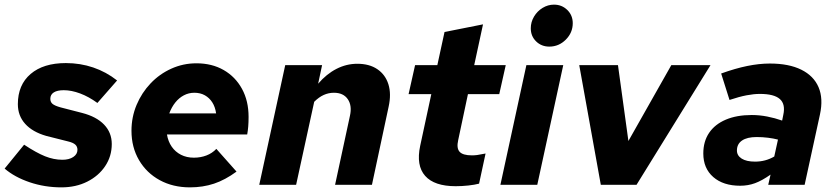

<svg xmlns="http://www.w3.org/2000/svg" viewBox="-29 -797 3605 828"><path d="M236 11Q164 11 99 -11Q34 -33 -9 -70L75 -173Q128 -138 165.5 -123Q203 -108 240 -108Q269 -108 287 -120Q305 -132 305 -151Q305 -165 295.5 -173.5Q286 -182 265 -187L170 -211Q111 -228 79.5 -263Q48 -298 48 -348Q48 -431 103 -478Q158 -525 255 -525Q317 -525 373 -506Q429 -487 476 -450L391 -353Q354 -380 316.5 -394Q279 -408 246 -408Q218 -408 203 -398.5Q188 -389 188 -371Q188 -357 197.5 -349Q207 -341 232 -334L325 -310Q387 -294 420 -259.5Q453 -225 453 -176Q453 -123 424.5 -80.5Q396 -38 347 -13.5Q298 11 236 11Z M790 11Q717 11 660 -20Q603 -51 570.5 -106.5Q538 -162 538 -233Q538 -292 560 -344.5Q582 -397 620.5 -437.5Q659 -478 710 -501Q761 -524 818 -524Q885 -524 935.5 -495Q986 -466 1014.5 -414Q1043 -362 1043 -293Q1043 -270 1041.5 -251.5Q1040 -233 1037 -217H691Q696 -187 711.5 -164.5Q727 -142 751.5 -129.5Q776 -117 807 -117Q836 -117 861 -126.5Q886 -136 904 -155L991 -57Q942 -21 894 -5Q846 11 790 11ZM701 -308H903Q899 -336 886.5 -355.5Q874 -375 854.5 -386Q835 -397 809 -397Q785 -397 764 -386Q743 -375 727 -355Q711 -335 701 -308Z M1089 0 1201 -516H1360L1343 -436Q1379 -478 1422 -500Q1465 -522 1512 -522Q1564 -522 1598.5 -498.5Q1633 -475 1646 -433.5Q1659 -392 1647 -337L1575 0H1416L1480 -297Q1490 -341 1471 -369Q1452 -397 1411 -397Q1388 -397 1367 -387.5Q1346 -378 1326 -358L1248 0Z M1936 6Q1844 6 1804.5 -38.5Q1765 -83 1783 -168L1831 -391H1733L1761 -516H1857L1888 -659L2054 -692L2016 -516H2152L2124 -391H1989L1947 -193Q1939 -158 1953 -142.5Q1967 -127 2006 -127Q2018 -127 2029 -128.5Q2040 -130 2065 -135L2037 -5Q2018 0 1990.5 3Q1963 6 1936 6Z M2340 -596Q2306 -596 2283 -618.5Q2260 -641 2260 -675Q2260 -702 2274 -725.5Q2288 -749 2311 -763Q2334 -777 2360 -777Q2394 -777 2417.5 -754Q2441 -731 2441 -697Q2441 -656 2411 -626Q2381 -596 2340 -596ZM2129 0 2241 -516H2400L2288 0Z M2562 0 2469 -516H2636L2681 -189L2866 -516H3035L2716 0Z M3163 4Q3090 4 3047 -33.5Q3004 -71 3004 -135Q3004 -187 3029 -224Q3054 -261 3101 -281Q3148 -301 3213 -301Q3246 -301 3279.5 -294.5Q3313 -288 3344 -277L3349 -302Q3359 -348 3334 -370Q3309 -392 3248 -392Q3222 -392 3190.5 -386Q3159 -380 3117 -366L3081 -480Q3142 -502 3193.5 -512.5Q3245 -523 3291 -523Q3373 -523 3426.5 -496.5Q3480 -470 3501 -421Q3522 -372 3507 -303L3441 0H3284L3294 -44Q3257 -18 3227 -7Q3197 4 3163 4ZM3227 -100Q3250 -100 3270.5 -105.5Q3291 -111 3310 -122L3326 -195Q3307 -200 3283 -203Q3259 -206 3234 -206Q3193 -206 3171 -191Q3149 -176 3149 -148Q3149 -126 3169.5 -113Q3190 -100 3227 -100Z"/></svg>

Font: Red Hat Text
Style: Italic
Weight: 300
Italic angle: -12°
Designer: Pentagram, MCKL
Foundry: Pentagram, MCKL
Version: Version 1.023